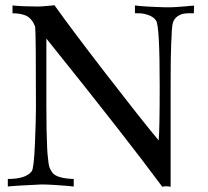

<svg xmlns="http://www.w3.org/2000/svg" viewBox="-20 -716 798 737"><path d="M725 -695 724 -665Q692 -666 679 -662Q666 -658 656 -649Q650 -643 646.5 -636Q643 -629 641.5 -618Q640 -607 639.5 -598.5Q639 -590 638.5 -573Q638 -556 637 -546Q635 -505 635 -389V1Q617 -3 603 1Q461 -191 158 -568V-306Q158 -210 161 -148Q161 -143 162 -131Q163 -119 163.5 -115Q164 -111 165 -101.5Q166 -92 166.5 -88.5Q167 -85 168.5 -78.5Q170 -72 172 -68.5Q174 -65 176.5 -60.5Q179 -56 182 -52Q200 -31 263 -29V0Q254 -1 239 -2.5Q224 -4 191 -6Q158 -8 140 -8Q32 -3 10 0V-29Q80 -29 102 -59Q110 -70 114 -162Q118 -254 118 -304Q118 -584 115 -613Q104 -644 80 -656Q58 -665 28 -665V-695Q69 -691 122 -691H127Q132 -691 140.5 -691.5Q149 -692 158 -693Q167 -694 176 -694.5Q185 -695 189 -696Q256 -602 386 -433.5Q516 -265 589 -177Q593 -213 593 -390Q593 -618 579 -637Q570 -651 550 -658Q530 -665 514 -665H498V-695Q536 -690 616 -688Q625 -688 635.5 -688Q646 -688 656 -689Q666 -690 676.5 -690.5Q687 -691 695.5 -692Q704 -693 711 -693.5Q718 -694 722 -694Z"/></svg>

Font: GFS Artemisia
Style: Regular
Weight: 400
Designer: Takis Katsoulidis and George D. Matthiopoulos
Foundry: Takis Katsoulidis and George D. Matthiopoulos
Version: Version 1.0